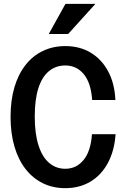

<svg xmlns="http://www.w3.org/2000/svg" viewBox="-20 -970 653 1000"><path d="M320 10Q255 10 202.5 -16Q150 -42 112.5 -90.5Q75 -139 55 -207.5Q35 -276 35 -361Q35 -447 55 -515Q75 -583 112.5 -631Q150 -679 203 -704.5Q256 -730 320 -730Q395 -730 452 -696Q509 -662 543 -599Q577 -536 581 -449H460Q454 -538 416.5 -583.5Q379 -629 320 -629Q271 -629 235 -599.5Q199 -570 180 -511Q161 -452 161 -363Q161 -274 180.5 -213Q200 -152 236 -121.5Q272 -91 320 -91Q378 -91 415.5 -137Q453 -183 459 -271H582Q576 -185 542 -121.5Q508 -58 451 -24Q394 10 320 10ZM335 -793H234L321 -950H477Z"/></svg>

Font: Instrument Sans SemiCondensed SemiBold
Style: Regular
Weight: 600
Width: 4
Designer: Rodrigo Fuenzalida
Foundry: fragTYPE
Version: Version 1.000;gftools[0.9.28]